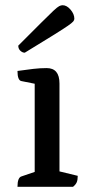

<svg xmlns="http://www.w3.org/2000/svg" viewBox="-20 -716 354 736"><path d="M47 0Q47 -36 63 -40L113 -57V-395L63 -405Q47 -407 47 -444Q82 -449 108 -452Q134 -455 159 -455Q208 -455 208 -396V-59L278 -42Q278 -26 274 -17Q270 -8 260 0ZM75 -514Q66 -514 58 -521.5Q50 -529 50 -541Q106 -597 137.5 -628.5Q169 -660 184.5 -674.5Q200 -689 207 -692.5Q214 -696 220 -696Q236 -696 250.5 -679Q265 -662 265 -644Q265 -639 260.5 -633.5Q256 -628 238.5 -616Q221 -604 182.5 -580Q144 -556 75 -514Z"/></svg>

Font: Petrona Medium
Style: Regular
Weight: 500
Designer: Ringo R. Seeber
Foundry: Ringo R. Seeber
Version: Version 2.001; ttfautohint (v1.8.3)